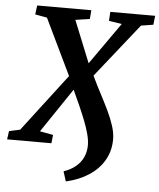

<svg xmlns="http://www.w3.org/2000/svg" viewBox="-94 -795 870 1049"><g transform="rotate(5 340.5 -271.0)"><path d="M306.5 201 289.5 147Q330 133 356.5 110.5Q383 88 396.2 58.2Q409.5 28.5 409.5 -6.5Q409.5 -33.5 400.5 -67.5Q391.5 -101.5 376.5 -139.8Q361.5 -178 343.2 -219.2Q325 -260.5 305.5 -302L142 -59.5L215 -46L210 0H-33L-26.5 -46L33.5 -59L274 -374L126 -681.5L60.5 -693.5L67 -743H364L360 -694.5L281.5 -683L374.5 -453L536 -682.5L465 -693.5L468 -743H714L708.5 -693.5L641.5 -683L407 -388Q429.5 -340 453.8 -294.2Q478 -248.5 498.5 -205.8Q519 -163 531.5 -123.8Q544 -84.5 544 -49.5Q543.5 14.5 513.8 65.2Q484 116 430.8 150.5Q377.5 185 306.5 201Z"/></g></svg>

Font: Merriweather 20pt
Style: Bold Italic
Weight: 700
Italic angle: -7.8°
Version: Version 2.101